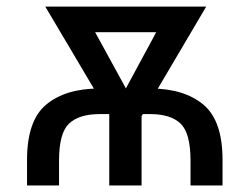

<svg xmlns="http://www.w3.org/2000/svg" viewBox="-20 -566 762 586"><path d="M160.2 0H62.5V-78.1Q62.5 -197.8 120.8 -246.6Q179.2 -295.4 282.2 -295.9H440.4Q542.5 -295.4 600.8 -246.6Q659.2 -197.8 659.2 -78.1V0H561.5V-78.1Q561 -160.2 531.2 -188.7Q501.5 -217.3 440.4 -217.8H282.2Q220.7 -217.3 190.7 -188.7Q160.6 -160.2 160.2 -78.1ZM540 -545.9V-467.8H206.1V-545.9ZM334 -240.2 499 -545.9H609.4L407.2 -203.1H349.6ZM227.5 -545.9 396.5 -237.3 378.9 -203.1H321.3L118.2 -545.9ZM412.1 -284.2V0H313.5V-284.2Z"/></svg>

Font: GitLab Sans
Style: Regular
Weight: 400
Designer: Rasmus Andersson
Foundry: Modifications by GitLab B.V., manufactured by rsms
Version: Version 4.000;git-c8fb6b7